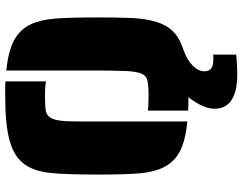

<svg xmlns="http://www.w3.org/2000/svg" viewBox="-117 -619 932 738"><g transform="rotate(-90 349.0 -250.0)"><path d="M349 -543Q311 -543 292 -540Q272 -536 263 -517.5Q254 -499 252 -458Q251 -431 251 -344V4Q177 -3 135.5 -25Q94 -47 74 -89Q56 -126 51.5 -182.5Q47 -239 47 -344Q47 -464 53.5 -524Q60 -584 86 -621Q114 -661 175.5 -678.5Q237 -696 349 -696H378Q396 -696 405 -695V-539Q392 -543 349 -543ZM651 -344Q651 -260 649 -214.5Q647 -169 639 -134Q630 -94 611 -67Q592 -40 559 -24Q545 -17 527 -11Q489 2 466.5 24Q444 46 444 70Q444 86 454 95Q464 104 491 104H502Q506 104 508 103V192L484 194Q454 196 433 196Q361 196 328 170Q300 148 300 108Q300 86 312.5 59Q325 32 345 8H320Q302 8 293 7V-148Q308 -145 349 -145Q389 -145 406 -149Q426 -152 434.5 -171Q443 -190 445 -231Q447 -285 447 -344V-692Q522 -684 563 -662Q604 -640 624 -599Q642 -561 646.5 -505Q651 -449 651 -344Z"/></g></svg>

Font: Saira Stencil One
Style: Regular
Weight: 400
Designer: Hector Gatti with collaboration of the Omnibus-Type team
Foundry: Omnibus-Type
Version: Version 1.004